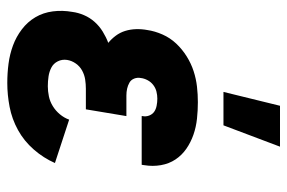

<svg xmlns="http://www.w3.org/2000/svg" viewBox="-154 -646 807 540"><g transform="rotate(90 250.0 -375.5)"><path d="M213 8Q185 8 158.5 4.5Q132 1 107.5 -8Q83 -17 62 -33Q41 -49 28 -71Q15 -93 11.5 -120Q8 -147 13 -175Q15 -191 22 -207.5Q29 -224 41 -237.5Q53 -251 68.5 -260.5Q84 -270 100 -276Q89 -285 80 -297Q71 -309 66.5 -323.5Q62 -338 61.5 -354Q61 -370 64 -386Q67 -407 76.5 -428.5Q86 -450 102 -467Q118 -484 138 -496.5Q158 -509 179.5 -516Q201 -523 223 -525.5Q245 -528 267 -528Q290 -528 313.5 -525.5Q337 -523 358.5 -515.5Q380 -508 398 -495.5Q416 -483 428 -465Q440 -447 444 -424Q448 -401 444 -377L443 -370H306V-372Q308 -382 304.5 -391Q301 -400 294 -405Q287 -410 277 -412Q267 -414 257 -414Q247 -414 237 -411.5Q227 -409 218.5 -402.5Q210 -396 205 -386.5Q200 -377 199 -368Q197 -358 200.5 -349Q204 -340 212 -335.5Q220 -331 229 -329Q238 -327 248 -327H306L287 -213H229Q216 -213 203 -211Q190 -209 178 -202.5Q166 -196 158 -184.5Q150 -173 148 -160Q146 -146 152 -134Q158 -122 169.5 -116Q181 -110 194.5 -108Q208 -106 222 -106Q236 -106 250.5 -109Q265 -112 278 -120Q291 -128 301 -140Q311 -152 316 -166L438 -126Q424 -94 400 -66.5Q376 -39 345 -22Q314 -5 280 1.5Q246 8 213 8ZM238 -600 277 -759H392L332 -600Z"/></g></svg>

Font: Iosevka Heavy
Style: Italic
Weight: 900
Italic angle: -9°
Monospace: yes
Designer: Belleve Invis
Foundry: Belleve Invis
Version: Version 32.5.0; ttfautohint (v1.8.4)